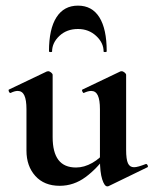

<svg xmlns="http://www.w3.org/2000/svg" viewBox="-20 -648 546 682"><path d="M192 12Q137 12 105.5 -23Q74 -58 74 -113V-260Q74 -293 66.5 -309Q59 -325 43 -325Q32 -325 18 -318Q14 -317 11.5 -323Q9 -329 12 -330L146 -394Q149 -395 151 -395Q156 -395 161.5 -390.5Q167 -386 167 -382V-161Q167 -107 187.5 -80Q208 -53 250 -53Q279 -53 308 -69.5Q337 -86 354 -111L360 -99Q326 -50 284 -19Q242 12 192 12ZM428 -382V-116Q428 -82 434.5 -68Q441 -54 456 -54Q463 -54 473.5 -57Q484 -60 497 -65Q501 -67 504 -61.5Q507 -56 504 -54L366 13Q364 14 361 14Q351 14 343 -11Q335 -36 335 -82V-260Q335 -293 327.5 -309Q320 -325 304 -325Q293 -325 278 -318Q275 -317 272.5 -323Q270 -329 273 -330L407 -394Q409 -395 412 -395Q417 -395 422.5 -390.5Q428 -386 428 -382ZM165 -465Q165 -463 159.5 -463Q154 -463 154 -466Q154 -545 180.5 -586.5Q207 -628 257 -628Q307 -628 333 -586.5Q359 -545 359 -466Q359 -463 353.5 -463Q348 -463 348 -465Q348 -496 321.5 -520.5Q295 -545 257 -545Q217 -545 191 -520.5Q165 -496 165 -465Z"/></svg>

Font: Cormorant Light
Style: Regular
Weight: 300
Designer: Christian Thalmann (Catharsis Fonts)
Foundry: Catharsis Fonts
Version: Version 4.000